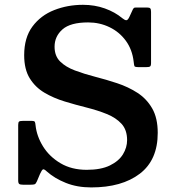

<svg xmlns="http://www.w3.org/2000/svg" viewBox="-20 -782 733 818"><path d="M549.5 -519Q543.5 -571 516 -608.5Q488.5 -646 446.5 -666.2Q404.5 -686.5 355.5 -686.5Q280 -686.5 246.2 -656.8Q212.5 -627 212.5 -583Q212.5 -543.5 236.2 -520Q260 -496.5 299.2 -481.8Q338.5 -467 385.2 -455Q432 -443 479 -427.5Q526 -412 565.2 -386.8Q604.5 -361.5 628.2 -320.5Q652 -279.5 652 -216Q652 -100 575.5 -41.8Q499 16.5 368.5 16.5Q308.5 16.5 260.5 -2.8Q212.5 -22 180 -51Q167.5 -63 162.8 -60.2Q158 -57.5 150.5 -41L137 -9Q132.5 1 127.8 3Q123 5 108.5 5H79Q66.5 5 62 1.8Q57.5 -1.5 57.5 -13.5V-249.5Q57.5 -261.5 61.5 -264.2Q65.5 -267 77.5 -267H114Q126.5 -267 128.5 -262.8Q130.5 -258.5 131.5 -248Q136.5 -201.5 163.5 -158Q190.5 -114.5 237.8 -86.5Q285 -58.5 349.5 -58.5Q410 -58.5 448 -77Q486 -95.5 503.8 -124.5Q521.5 -153.5 521.5 -185Q521.5 -228.5 497.8 -254.5Q474 -280.5 435 -296.2Q396 -312 349 -323.8Q302 -335.5 255.2 -349.8Q208.5 -364 169.5 -387Q130.5 -410 106.8 -448.2Q83 -486.5 83 -547Q83 -621.5 118.2 -669Q153.5 -716.5 210.8 -739Q268 -761.5 333.5 -761.5Q383.5 -761.5 426.8 -746Q470 -730.5 501 -704.5Q511.5 -696 518 -695.8Q524.5 -695.5 531.5 -710.5L546 -742Q549 -747 551 -748.5Q553 -750 561 -750H606.5Q617 -750 620.2 -746.2Q623.5 -742.5 623.5 -731.5V-513.5Q623.5 -501.5 619.2 -498.8Q615 -496 603 -496H571.5Q554.5 -496 552.8 -500.2Q551 -504.5 549.5 -519Z"/></svg>

Font: Besley SemiBold
Style: Regular
Weight: 600
Designer: Owen Earl
Foundry: indestructible type*
Version: Version 2.001; ttfautohint (v1.8.3)